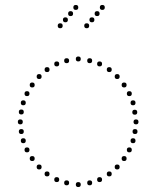

<svg xmlns="http://www.w3.org/2000/svg" viewBox="-20 -752 630 775"><path d="M223 -638Q213 -638 213 -648Q213 -658 223 -658Q233 -658 233 -648Q233 -638 223 -638ZM244 -662Q234 -662 234 -672Q234 -682 244 -682Q254 -682 254 -672Q254 -662 244 -662ZM265 -687Q255 -687 255 -697Q255 -707 265 -707Q275 -707 275 -697Q275 -687 265 -687ZM286 -712Q276 -712 276 -722Q276 -732 286 -732Q296 -732 296 -722Q296 -712 286 -712ZM330 -638Q320 -638 320 -648Q320 -658 330 -658Q340 -658 340 -648Q340 -638 330 -638ZM351 -662Q341 -662 341 -672Q341 -682 351 -682Q361 -682 361 -672Q361 -662 351 -662ZM372 -687Q362 -687 362 -697Q362 -707 372 -707Q382 -707 382 -697Q382 -687 372 -687ZM393 -712Q383 -712 383 -722Q383 -732 393 -732Q403 -732 403 -722Q403 -712 393 -712ZM296 -504Q286 -504 286 -514Q286 -524 296 -524Q306 -524 306 -514Q306 -504 296 -504ZM342 -497Q332 -497 332 -507Q332 -517 342 -517Q352 -517 352 -507Q352 -497 342 -497ZM382 -484Q372 -484 372 -494Q372 -504 382 -504Q392 -504 392 -494Q392 -484 382 -484ZM421 -461Q411 -461 411 -471Q411 -481 421 -481Q431 -481 431 -471Q431 -461 421 -461ZM453 -433Q443 -433 443 -443Q443 -453 453 -453Q463 -453 463 -443Q463 -433 453 -433ZM502 -364Q492 -364 492 -374Q492 -384 502 -384Q512 -384 512 -374Q512 -364 502 -364ZM517 -327Q507 -327 507 -337Q507 -347 517 -347Q527 -347 527 -337Q527 -327 517 -327ZM529 -250Q519 -250 519 -260Q519 -270 529 -270Q539 -270 539 -260Q539 -250 529 -250ZM481 -399Q471 -399 471 -409Q471 -419 481 -419Q491 -419 491 -409Q491 -399 481 -399ZM524 -289Q514 -289 514 -299Q514 -309 524 -309Q534 -309 534 -299Q534 -289 524 -289ZM249 -497Q239 -497 239 -507Q239 -517 249 -517Q259 -517 259 -507Q259 -497 249 -497ZM209 -484Q199 -484 199 -494Q199 -504 209 -504Q219 -504 219 -494Q219 -484 209 -484ZM170 -461Q160 -461 160 -471Q160 -481 170 -481Q180 -481 180 -471Q180 -461 170 -461ZM138 -433Q128 -433 128 -443Q128 -453 138 -453Q148 -453 148 -443Q148 -433 138 -433ZM89 -364Q79 -364 79 -374Q79 -384 89 -384Q99 -384 99 -374Q99 -364 89 -364ZM74 -327Q64 -327 64 -337Q64 -347 74 -347Q84 -347 84 -337Q84 -327 74 -327ZM62 -250Q52 -250 52 -260Q52 -270 62 -270Q72 -270 72 -260Q72 -250 62 -250ZM110 -399Q100 -399 100 -409Q100 -419 110 -419Q120 -419 120 -409Q120 -399 110 -399ZM66 -290Q56 -290 56 -300Q56 -310 66 -310Q76 -310 76 -300Q76 -290 66 -290ZM296 -17Q306 -17 306 -7Q306 3 296 3Q286 3 286 -7Q286 -17 296 -17ZM342 -24Q352 -24 352 -14Q352 -4 342 -4Q332 -4 332 -14Q332 -24 342 -24ZM382 -37Q392 -37 392 -27Q392 -17 382 -17Q372 -17 372 -27Q372 -37 382 -37ZM421 -60Q431 -60 431 -50Q431 -40 421 -40Q411 -40 411 -50Q411 -60 421 -60ZM453 -88Q463 -88 463 -78Q463 -68 453 -68Q443 -68 443 -78Q443 -88 453 -88ZM502 -157Q512 -157 512 -147Q512 -137 502 -137Q492 -137 492 -147Q492 -157 502 -157ZM517 -194Q527 -194 527 -184Q527 -174 517 -174Q507 -174 507 -184Q507 -194 517 -194ZM481 -122Q491 -122 491 -112Q491 -102 481 -102Q471 -102 471 -112Q471 -122 481 -122ZM525 -231Q535 -231 535 -221Q535 -211 525 -211Q515 -211 515 -221Q515 -231 525 -231ZM249 -24Q259 -24 259 -14Q259 -4 249 -4Q239 -4 239 -14Q239 -24 249 -24ZM209 -37Q219 -37 219 -27Q219 -17 209 -17Q199 -17 199 -27Q199 -37 209 -37ZM170 -60Q180 -60 180 -50Q180 -40 170 -40Q160 -40 160 -50Q160 -60 170 -60ZM138 -88Q148 -88 148 -78Q148 -68 138 -68Q128 -68 128 -78Q128 -88 138 -88ZM89 -157Q99 -157 99 -147Q99 -137 89 -137Q79 -137 79 -147Q79 -157 89 -157ZM74 -194Q84 -194 84 -184Q84 -174 74 -174Q64 -174 64 -184Q64 -194 74 -194ZM110 -122Q120 -122 120 -112Q120 -102 110 -102Q100 -102 100 -112Q100 -122 110 -122ZM66 -231Q76 -231 76 -221Q76 -211 66 -211Q56 -211 56 -221Q56 -231 66 -231Z"/></svg>

Font: Raleway Dots 
Style: Regular
Weight: 400
Version: Version 1.000